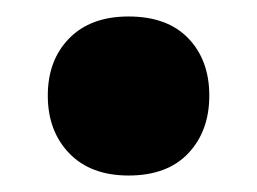

<svg xmlns="http://www.w3.org/2000/svg" viewBox="-20 -385 312 233"><path d="M136 -172Q90 -172 64 -199Q38 -226 38 -269Q38 -312 64 -338.5Q90 -365 136 -365Q183 -365 208.5 -338.5Q234 -312 234 -269Q234 -226 208.5 -199Q183 -172 136 -172Z"/></svg>

Font: Chiron GoRound TC H
Style: Regular
Weight: 900
Designer: Ryoko NISHIZUKA 西塚涼子 (kana, bopomofo & ideographs); Paul D. Hunt (Latin, Greek & Cyrillic); Sandoll Communications 산돌커뮤니
Foundry: Adobe
Version: Version 1.000;hotconv 1.1.1;makeotfexe 2.6.0